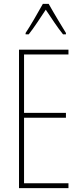

<svg xmlns="http://www.w3.org/2000/svg" viewBox="-20 -970 421 990"><path d="M231 -950H201C177 -906 133 -831 112 -800V-793H128C155 -826 191 -883 216 -920C243 -880 277 -827 305 -793H320V-800C308 -819 257 -903 231 -950ZM333 0V-25H104V-363H320V-388H104V-689H333V-714H78V0Z"/></svg>

Font: Noto Sans Armenian ExtraCondensed Thin
Style: Regular
Weight: 100
Width: 2
Designer: Monotype Design Team
Foundry: Monotype Imaging Inc.
Version: Version 2.008